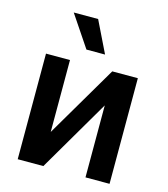

<svg xmlns="http://www.w3.org/2000/svg" viewBox="-115 -869 836 958"><g transform="rotate(15 303.0 -389.5)"><path d="M540.5 0H416.2V-371.8L198.5 0H66.1V-545.5H190V-174L408.4 -545.5H540.5ZM351.9 -617.2H255.7L146.7 -779.5H272.7Z"/></g></svg>

Font: Linik Sans SemiBold
Style: Regular
Weight: 600
Designer: Rasmus Andersson (font), Cristiano Sobral (main changes)
Foundry: rsms
Version: Version 3.018;June 1, 2022;FontCreator 14.0.0.2814 64-bit; t